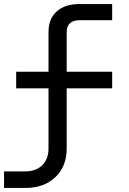

<svg xmlns="http://www.w3.org/2000/svg" viewBox="-20 -750 640 950"><path d="M0 180V98H105Q158 98 189 67.5Q220 37 220 -15V-313H60V-395H220V-591Q220 -657 260.5 -693.5Q301 -730 374 -730H535V-650H374Q310 -650 310 -590V-395H535V-313H310V-15Q310 73 254 126.5Q198 180 105 180Z"/></svg>

Font: Liga JetBrainsMono Nerd Font
Style: Regular
Weight: 400
Designer: Philipp Nurullin, Konstantin Bulenkov
Foundry: JetBrains
Version: Version 2.225; ttfautohint (v1.8.3)